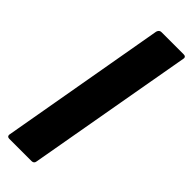

<svg xmlns="http://www.w3.org/2000/svg" viewBox="-283 -771 902 902"><g transform="rotate(45 167.5 -320.0)"><path d="M170 110H22Q8 110 8 97L154 -734Q159 -750 173 -750H321Q335 -750 335 -738L188 94Q186 110 170 110Z"/></g></svg>

Font: YamahaIndonesia935. App XBold
Style: Italic
Weight: 800
Italic angle: -10°
Designer: Dalton Maag Ltd
Foundry: Dalton Maag Ltd
Version: Version 1.002; January 01, 2024; Regular/Italic